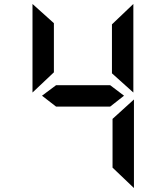

<svg xmlns="http://www.w3.org/2000/svg" viewBox="-20 -780 840 969"><path d="M656 169 548 66V-180L656 -278ZM263 -242Q228 -270 192 -297L263 -350H536L606 -297L536 -242ZM144 -313V-760L252 -663V-415ZM653 -760V-313L545 -410V-657Z"/></svg>

Font: Digital Numbers
Style: Regular
Weight: 400
Version: Version 001.102